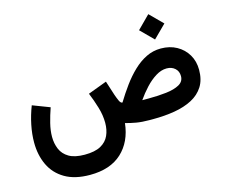

<svg xmlns="http://www.w3.org/2000/svg" viewBox="-124 -859 1520 1283"><g transform="rotate(-15 636.0 -217.5)"><path d="M1000.5 -686 1088.4 -598.1 1000.5 -510.7 913.1 -598.1ZM348.1 251Q243.2 251 175 210.9Q106.9 170.9 74.2 101.6Q41.5 32.2 41.5 -54.7Q41.5 -112.8 54.2 -175Q66.9 -237.3 90.8 -299.3L209.5 -253.9Q191.4 -202.1 179.2 -152.8Q167 -103.5 167 -60.5Q167 -13.7 183.6 25.4Q200.2 64.5 239.7 87.9Q279.3 111.3 348.1 111.3Q418.9 111.3 459.5 88.9Q500 66.4 517.3 27.8Q534.7 -10.7 534.7 -59.6Q534.7 -112.3 517.8 -168.2Q501 -224.1 480 -274.9L610.4 -323.7L642.6 -223.6Q650.9 -199.7 659.9 -179.9Q668.9 -160.2 681.2 -160.2Q714.4 -214.8 751.5 -265.6Q788.6 -316.4 830.6 -356.4Q872.6 -396.5 919.9 -419.7Q967.3 -442.9 1021 -442.9Q1083 -442.9 1130.6 -416.5Q1178.2 -390.1 1205.3 -344.2Q1232.4 -298.3 1232.4 -239.3Q1232.4 -170.4 1203.1 -124.3Q1173.8 -78.1 1121.6 -50.8Q1069.3 -23.4 1000 -11.7Q930.7 0 851.1 0H825.7Q773.9 0 734.6 -6.8Q695.3 -13.7 661.6 -23.4Q647.9 103 568.1 177Q488.3 251 348.1 251ZM1024.4 -304.2Q986.8 -304.2 948.7 -280.5Q910.6 -256.8 876 -219.5Q841.3 -182.1 813 -141.1H857.4Q923.3 -141.1 979.7 -147.7Q1036.1 -154.3 1070.3 -173.3Q1104.5 -192.4 1104.5 -230Q1104.5 -263.7 1081.8 -283.9Q1059.1 -304.2 1024.4 -304.2Z"/></g></svg>

Font: Vazirmatn UI ExtraBold
Style: Regular
Weight: 800
Designer: Saber Rastikerdar
Foundry: Saber Rastikerdar
Version: Version 33.003